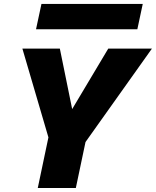

<svg xmlns="http://www.w3.org/2000/svg" viewBox="-20 -948 786 968"><path d="M170.4 0 224.1 -255.4 92.8 -703.1H281.7L360.4 -316.9L301.3 -326.7L525.9 -703.1H746.1L411.1 -231.9L362.3 0ZM161.6 -800.3 189 -928.2H699.7L672.4 -800.3Z"/></svg>

Font: Schibsted Grotesk Black
Style: Italic
Weight: 900
Italic angle: -12°
Designer: Bakken & Baeck AS, Henrik Kongsvoll
Foundry: Schibsted ASA
Version: Version 1.100;gftools[0.9.25]